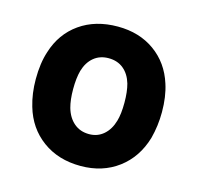

<svg xmlns="http://www.w3.org/2000/svg" viewBox="-84 -610 724 705"><g transform="rotate(15 278.5 -257.0)"><path d="M53 -156Q39 -203 39 -258Q39 -319 54 -364Q77 -438 136.5 -480Q196 -522 281 -522Q363 -522 421.5 -480Q480 -438 503 -365Q518 -319 518 -260Q518 -208 505 -159Q482 -81 422.5 -36.5Q363 8 280 8Q195 8 135 -36Q75 -80 53 -156ZM368 -188Q376 -215 376 -258Q376 -300 368 -329Q358 -363 335 -382Q312 -401 278 -401Q245 -401 222 -382Q199 -363 189 -329Q181 -300 181 -258Q181 -217 189 -188Q199 -153 222.5 -133Q246 -113 280 -113Q312 -113 335 -133Q358 -153 368 -188Z"/></g></svg>

Font: Barlow
Style: Bold
Weight: 700
Designer: Jeremy Tribby
Foundry: Jeremy Tribby
Version: Version 1.101 August 23, 2024